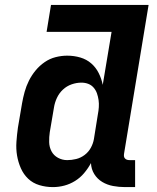

<svg xmlns="http://www.w3.org/2000/svg" viewBox="-20 -755 640 783"><path d="M196 8Q167 8 140.5 0Q114 -8 95 -26Q76 -44 65 -69Q54 -94 49.5 -121Q45 -148 47 -176.5Q49 -205 53 -234L70 -334Q74 -357 80.5 -380.5Q87 -404 98 -426Q109 -448 125 -467.5Q141 -487 162 -501.5Q183 -516 207 -522Q231 -528 254 -528Q282 -528 307.5 -520.5Q333 -513 352 -496.5Q371 -480 382.5 -457Q394 -434 399 -409L435 -625H170L188 -735H586L486 -129Q485 -123 485.5 -118Q486 -113 489.5 -109Q493 -105 498 -103.5Q503 -102 509 -102H531V8H490Q465 8 441 3.5Q417 -1 397 -13Q377 -25 364.5 -45Q352 -65 351 -90Q339 -68 323 -49Q307 -30 286 -17Q265 -4 242 2Q219 8 196 8ZM254 -102Q272 -102 290.5 -106.5Q309 -111 325 -123Q341 -135 350.5 -152.5Q360 -170 363 -188L379 -288Q382 -303 383 -318Q384 -333 382 -347Q380 -361 375.5 -374Q371 -387 362 -397.5Q353 -408 340 -413Q327 -418 312 -418Q292 -418 272 -411Q252 -404 236.5 -389.5Q221 -375 212 -355.5Q203 -336 200 -316L183 -216Q180 -196 180.5 -175.5Q181 -155 190 -138Q199 -121 216.5 -111.5Q234 -102 254 -102Z"/></svg>

Font: Iosevka Extrabold Extended
Style: Italic
Weight: 800
Width: 7
Italic angle: -9°
Monospace: yes
Designer: Belleve Invis
Foundry: Belleve Invis
Version: Version 32.5.0; ttfautohint (v1.8.4)